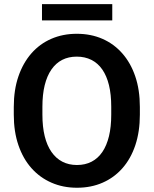

<svg xmlns="http://www.w3.org/2000/svg" viewBox="-20 -881 729 911"><path d="M643.6 -373.5V-336.9Q643.6 -256.3 622.1 -192.1Q600.6 -127.9 561 -83Q521.5 -38.1 466.8 -14.2Q412.1 9.8 345.2 9.8Q279.3 9.8 224.4 -14.2Q169.4 -38.1 129.4 -83Q89.4 -127.9 67.4 -192.1Q45.4 -256.3 45.4 -336.9V-373.5Q45.4 -454.6 67.4 -518.6Q89.4 -582.5 128.9 -627.7Q168.5 -672.9 223.4 -696.8Q278.3 -720.7 344.2 -720.7Q411.1 -720.7 465.8 -696.8Q520.5 -672.9 560.3 -627.7Q600.1 -582.5 621.8 -518.6Q643.6 -454.6 643.6 -373.5ZM507.8 -336.9V-374.5Q507.8 -432.6 497.1 -476.8Q486.3 -521 465.3 -551.3Q444.3 -581.5 413.6 -596.9Q382.8 -612.3 344.2 -612.3Q305.2 -612.3 275.1 -596.9Q245.1 -581.5 224.1 -551.3Q203.1 -521 192.1 -476.8Q181.2 -432.6 181.2 -374.5V-336.9Q181.2 -279.3 192.1 -234.9Q203.1 -190.4 224.4 -159.9Q245.6 -129.4 275.9 -113.8Q306.2 -98.1 345.2 -98.1Q384.3 -98.1 414.6 -113.8Q444.8 -129.4 465.6 -159.9Q486.3 -190.4 497.1 -234.9Q507.8 -279.3 507.8 -336.9ZM512.7 -861.3V-784.2H179.2V-861.3Z"/></svg>

Font: Roboto SemiBold
Style: Regular
Weight: 600
Designer: Christian Robertson
Foundry: Google
Version: Version 3.009; 2024